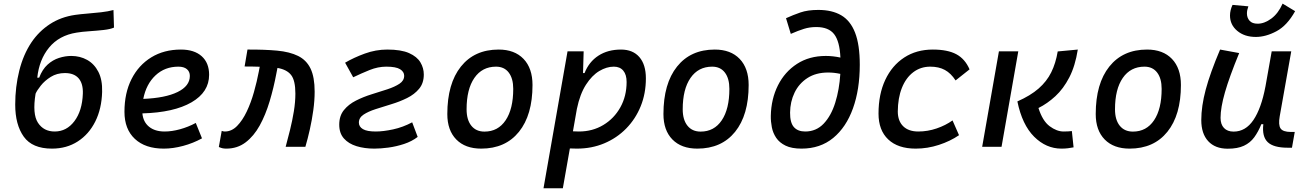

<svg xmlns="http://www.w3.org/2000/svg" viewBox="-20 -796 7071 1041"><path d="M261.7 9.8Q155.3 9.8 108.9 -54.9Q62.5 -119.6 62.5 -229Q62.5 -325.2 84.5 -412.8Q106.4 -500.5 150.9 -566.9Q191.4 -626.5 250.7 -665.3Q310.1 -704.1 387.7 -715.3Q414.6 -719.2 452.1 -722.2Q489.7 -725.1 528.1 -729.5Q566.4 -733.9 595.2 -741.7L598.1 -646.5Q579.1 -637.7 542 -633.5Q504.9 -629.4 464.6 -626.7Q424.3 -624 395 -619.1Q300.3 -604 246.3 -538.3Q192.4 -472.7 182.1 -375H192.4Q209.5 -419.9 237.8 -445.6Q266.1 -471.2 299.8 -481.9Q333.5 -492.7 366.2 -492.7Q414.1 -492.7 452.6 -471.2Q491.2 -449.7 513.4 -406.5Q535.6 -363.3 533.7 -297.9Q531.2 -206.5 496.6 -137.2Q461.9 -67.9 401.6 -29.1Q341.3 9.8 261.7 9.8ZM276.4 -83Q341.3 -83 383.5 -139.2Q425.8 -195.3 429.2 -288.1Q431.2 -342.3 406.5 -371.1Q381.8 -399.9 332 -399.9Q288.6 -399.9 255.4 -379.2Q222.2 -358.4 201.2 -331.8Q180.2 -305.2 172.9 -288.1Q154.8 -177.7 185.8 -130.4Q216.8 -83 276.4 -83Z M872.6 -83Q911.6 -83 956.1 -95.2Q1000.5 -107.4 1041.5 -129.4L1075.2 -45.9Q1027.3 -19.5 972.7 -4.9Q918 9.8 868.2 9.8Q767.6 9.8 711.2 -43Q654.8 -95.7 654.8 -189.9Q654.8 -291.5 693.1 -367.2Q731.4 -442.9 800.3 -485.1Q869.1 -527.3 960.9 -527.3Q1033.2 -527.3 1073.5 -491.2Q1113.8 -455.1 1113.8 -390.6Q1113.8 -296.4 1018.3 -241.2Q922.9 -186 752 -181.2Q756.3 -134.8 788.1 -108.9Q819.8 -83 872.6 -83ZM756.8 -259.8Q876.5 -264.6 942.9 -297.1Q1009.3 -329.6 1009.3 -384.3Q1009.3 -407.7 993.2 -421.1Q977.1 -434.6 947.3 -434.6Q873.5 -434.6 823 -387.2Q772.5 -339.8 756.8 -259.8Z M1528.8 0Q1540.5 -43 1552.7 -92.3Q1564.9 -141.6 1573.2 -192.1Q1581.5 -242.7 1581.5 -288.6Q1581.5 -359.9 1558.3 -389.4Q1535.2 -418.9 1484.4 -427.7L1478.5 -397.9Q1463.9 -319.8 1441.9 -246.6Q1419.9 -173.3 1388.2 -115.7Q1356.4 -58.1 1311.8 -24.2Q1267.1 9.8 1207 9.8Q1196.3 9.8 1187.5 8.1Q1178.7 6.3 1166.5 1L1182.1 -86.4Q1189.5 -84.5 1191.4 -83.7Q1193.4 -83 1199.2 -83Q1235.8 -83 1265.4 -113Q1294.9 -143.1 1317.9 -191.4Q1340.8 -239.7 1356.9 -296.9Q1373 -354 1383.3 -408.2L1388.2 -434.1Q1379.4 -434.6 1369.9 -434.6Q1360.4 -434.6 1350.6 -435.1Q1340.3 -435.1 1329.1 -435.3Q1317.9 -435.5 1306.2 -435.5L1321.8 -527.3Q1414.1 -527.8 1482.4 -521.5Q1550.8 -515.1 1596.2 -492.7Q1641.6 -470.2 1663.8 -424.1Q1686 -377.9 1686 -298.8Q1686 -251.5 1678.7 -198.5Q1671.4 -145.5 1659.9 -94.2Q1648.4 -43 1635.7 0Z M2009.8 9.8Q1956.5 9.8 1913.3 -3.4Q1870.1 -16.6 1844.7 -45.2Q1819.3 -73.7 1819.3 -120.1Q1819.3 -168 1844.7 -199.2Q1870.1 -230.5 1910.2 -250.7Q1950.2 -271 1995.4 -284.9Q2040.5 -298.8 2080.6 -312Q2120.6 -325.2 2146 -342Q2171.4 -358.9 2171.4 -385.3Q2171.4 -406.7 2149.2 -420.7Q2127 -434.6 2074.2 -434.6Q2029.3 -434.6 1983.9 -416.3Q1938.5 -397.9 1895 -377L1851.1 -456.1Q1897.5 -483.4 1957.5 -505.4Q2017.6 -527.3 2079.6 -527.3Q2154.8 -527.3 2198 -508.1Q2241.2 -488.8 2259.5 -457.8Q2277.8 -426.8 2277.8 -392.1Q2277.8 -345.2 2252.4 -314.7Q2227.1 -284.2 2187 -264.4Q2147 -244.6 2101.8 -231Q2056.6 -217.3 2016.6 -204.3Q1976.6 -191.4 1951.2 -174.6Q1925.8 -157.7 1925.8 -131.3Q1925.8 -108.9 1947.8 -95.9Q1969.7 -83 2017.1 -83Q2058.1 -83 2111.3 -94.5Q2164.6 -106 2214.8 -132.8L2244.6 -53.7Q2212.9 -29.3 2170.7 -15.4Q2128.4 -1.5 2085.9 4.2Q2043.5 9.8 2009.8 9.8Z M2588.9 9.8Q2502.4 9.8 2453.9 -39.8Q2405.3 -89.4 2405.3 -177.7Q2405.3 -342.8 2479 -435.1Q2552.7 -527.3 2683.6 -527.3Q2770 -527.3 2818.6 -476.6Q2867.2 -425.8 2867.2 -335Q2867.2 -172.4 2793.7 -81.3Q2720.2 9.8 2588.9 9.8ZM2606.9 -82.5Q2680.2 -82.5 2721.4 -143.8Q2762.7 -205.1 2762.7 -314Q2762.7 -370.6 2738.3 -402.6Q2713.9 -434.6 2669.4 -434.6Q2594.2 -434.6 2552 -373.5Q2509.8 -312.5 2509.8 -203.6Q2509.8 -146.5 2535.4 -114.5Q2561 -82.5 2606.9 -82.5Z M3031.7 224.6H2926.8L3057.1 -517.6H3144.5L3141.1 -399.9H3149.4Q3173.3 -460.9 3224.4 -494.1Q3275.4 -527.3 3347.2 -527.3Q3411.1 -527.3 3446.5 -486.6Q3481.9 -445.8 3481.9 -371.1Q3481.9 -289.6 3453.9 -220.2Q3425.8 -150.9 3375 -99.1Q3324.2 -47.4 3256.1 -18.8Q3188 9.8 3107.9 9.8Q3089.4 9.8 3069.8 8.8ZM3086.4 -84Q3102.1 -83 3118.7 -83Q3192.4 -83 3251 -118.2Q3309.6 -153.3 3343.5 -214.1Q3377.4 -274.9 3377.4 -351.6Q3377.4 -391.1 3359.4 -412.8Q3341.3 -434.6 3308.1 -434.6Q3269 -434.6 3229.2 -410.9Q3189.5 -387.2 3157 -336.7Q3124.5 -286.1 3107.9 -206.1Z M3760.7 9.8Q3674.3 9.8 3625.7 -39.8Q3577.1 -89.4 3577.1 -177.7Q3577.1 -342.8 3650.9 -435.1Q3724.6 -527.3 3855.5 -527.3Q3941.9 -527.3 3990.5 -476.6Q4039.1 -425.8 4039.1 -335Q4039.1 -172.4 3965.6 -81.3Q3892.1 9.8 3760.7 9.8ZM3778.8 -82.5Q3852.1 -82.5 3893.3 -143.8Q3934.6 -205.1 3934.6 -314Q3934.6 -370.6 3910.2 -402.6Q3885.7 -434.6 3841.3 -434.6Q3766.1 -434.6 3723.9 -373.5Q3681.6 -312.5 3681.6 -203.6Q3681.6 -146.5 3707.3 -114.5Q3732.9 -82.5 3778.8 -82.5Z M4325.7 9.8Q4272.5 9.8 4239.3 -6.3Q4206.1 -22.5 4188.5 -48.6Q4170.9 -74.7 4164.8 -106Q4158.7 -137.2 4159.2 -167.5Q4161.1 -259.8 4198 -333.3Q4234.9 -406.7 4301.3 -449.7Q4367.7 -492.7 4457.5 -492.7Q4496.1 -492.7 4536.6 -483.9Q4532.7 -571.8 4502.7 -610.6Q4472.7 -649.4 4405.8 -649.4Q4370.1 -649.4 4338.9 -639.6Q4307.6 -629.9 4267.6 -612.3L4241.7 -697.3Q4280.3 -714.8 4319.8 -728.5Q4359.4 -742.2 4417 -742.2Q4491.2 -742.2 4541 -713.1Q4590.8 -684.1 4616.2 -618.7Q4641.6 -553.2 4641.6 -444.8Q4641.6 -311 4604.7 -208.5Q4567.9 -106 4497.6 -48.1Q4427.2 9.8 4325.7 9.8ZM4536.1 -395.5Q4502.4 -402.8 4470.2 -402.8Q4403.8 -402.8 4357.9 -373Q4312 -343.3 4288.1 -293.9Q4264.2 -244.6 4263.7 -185.5Q4263.2 -130.9 4284.4 -106.9Q4305.7 -83 4345.7 -83Q4405.3 -83 4445.8 -125.5Q4486.3 -168 4508.5 -239Q4530.8 -310.1 4536.1 -395.5Z M4959 -83Q5009.8 -83 5058.3 -99.6Q5106.9 -116.2 5144.5 -143.1L5179.7 -63Q5131.8 -30.3 5070.3 -10.3Q5008.8 9.8 4944.8 9.8Q4848.6 9.8 4795.9 -40Q4743.2 -89.8 4743.2 -180.2Q4743.2 -285.2 4779.8 -363Q4816.4 -440.9 4882.6 -484.1Q4948.7 -527.3 5037.6 -527.3Q5117.7 -527.3 5165 -502Q5212.4 -476.6 5236.8 -419.9L5161.1 -359.9Q5135.7 -398.9 5103 -416.7Q5070.3 -434.6 5023.9 -434.6Q4971.2 -434.6 4931.4 -404.3Q4891.6 -374 4869.9 -319.3Q4848.1 -264.6 4847.7 -190.9Q4848.1 -139.6 4877.2 -111.3Q4906.2 -83 4959 -83Z M5734.9 9.8Q5651.9 9.8 5586.9 -54.9Q5522 -119.6 5496.1 -246.1Q5566.9 -277.3 5611.1 -315.9Q5655.3 -354.5 5679.7 -403.8Q5704.1 -453.1 5714.8 -517.1L5823.7 -527.3Q5809.6 -438 5777.6 -376.2Q5745.6 -314.5 5702.1 -274.4Q5658.7 -234.4 5610.4 -210.4Q5632.3 -140.6 5670.9 -111.8Q5709.5 -83 5746.6 -83Q5762.7 -83 5771.7 -83.7Q5780.8 -84.5 5791.5 -85.4L5800.8 2.9Q5785.6 5.9 5770.3 7.8Q5754.9 9.8 5734.9 9.8ZM5305.2 0 5396 -517.6H5501L5410.2 0Z M6104.5 9.8Q6018.1 9.8 5969.5 -39.8Q5920.9 -89.4 5920.9 -177.7Q5920.9 -342.8 5994.6 -435.1Q6068.4 -527.3 6199.2 -527.3Q6285.6 -527.3 6334.2 -476.6Q6382.8 -425.8 6382.8 -335Q6382.8 -172.4 6309.3 -81.3Q6235.8 9.8 6104.5 9.8ZM6122.6 -82.5Q6195.8 -82.5 6237.1 -143.8Q6278.3 -205.1 6278.3 -314Q6278.3 -370.6 6253.9 -402.6Q6229.5 -434.6 6185.1 -434.6Q6109.9 -434.6 6067.6 -373.5Q6025.4 -312.5 6025.4 -203.6Q6025.4 -146.5 6051 -114.5Q6076.7 -82.5 6122.6 -82.5Z M6636.7 10.3Q6568.4 10.3 6530.8 -30.5Q6493.2 -71.3 6493.2 -145Q6493.2 -219.7 6517.3 -310.3Q6541.5 -400.9 6595.2 -527.3L6698.7 -508.3Q6645.5 -378.9 6621.6 -295.7Q6597.7 -212.4 6597.7 -157.2Q6597.7 -121.6 6616.2 -102.1Q6634.8 -82.5 6668.5 -82.5Q6733.4 -82.5 6775.9 -145.3Q6818.4 -208 6840.8 -325.7V-325.2L6875 -517.6H6981L6918.5 -165.5Q6910.2 -118.7 6923.1 -99.6Q6936 -80.6 6979 -80.6H7000L6984.9 4.9H6961.9Q6884.8 4.9 6853.3 -25.4Q6821.8 -55.7 6829.6 -122.6H6818.8Q6802.2 -81.5 6780.5 -51.8Q6758.8 -22 6724.6 -5.9Q6690.4 10.3 6636.7 10.3ZM6789.1 -595.7Q6727.5 -595.7 6688.2 -628.7Q6648.9 -661.6 6648.9 -711.9Q6648.9 -740.2 6662.6 -769.5L6748.5 -761.7Q6740.7 -740.7 6740.7 -723.6Q6740.7 -699.7 6754.9 -683.6Q6769 -667.5 6798.8 -667.5Q6835.4 -667.5 6873 -695.3Q6910.6 -723.1 6934.1 -776.4L7002 -735.4Q6958.5 -657.2 6900.6 -626.5Q6842.8 -595.7 6789.1 -595.7Z"/></svg>

Font: Cascadia Mono PL
Style: Italic
Weight: 400
Italic angle: -10°
Monospace: yes
Designer: Aaron Bell
Foundry: Saja Typeworks
Version: Version 2404.023; ttfautohint (v1.8.4)